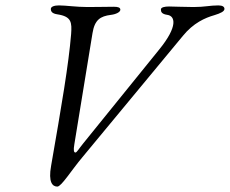

<svg xmlns="http://www.w3.org/2000/svg" viewBox="-20 -676 850 710"><path d="M192 14C207 14 243 -45 285 -95L656 -543C695 -591 738 -610 773 -620C796 -627 810 -634 810 -643C810 -651 803 -656 787 -656C756 -656 737 -650 696 -650C662 -650 622 -652 605 -652C589 -652 575 -649 575 -641C575 -632 578 -624 599 -621C627 -617 640 -580 568 -492L288 -146C271 -125 264 -112 259 -112C253 -112 251 -120 255 -143L322 -553C330 -603 351 -616 390 -621C408 -623 425 -631 425 -640C425 -648 417 -651 401 -651C379 -651 340 -650 304 -650C262 -650 224 -656 198 -656C182 -656 168 -652 168 -643C168 -634 172 -626 192 -623C245 -615 246 -593 243 -550C234 -439 208 -287 169 -63C158 -2 174 14 192 14Z"/></svg>

Font: EB Garamond
Style: Italic
Weight: 400
Italic angle: -17.2°
Designer: Georg Duffner and Octavio Pardo
Foundry: Georg Duffner
Version: Version 1.000;PS 001.000;hotconv 1.0.88;makeotf.lib2.5.64775